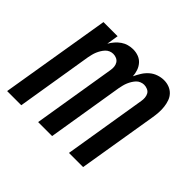

<svg xmlns="http://www.w3.org/2000/svg" viewBox="-127 -691 854 854"><g transform="rotate(45 300.0 -264.0)"><path d="M5 0 91 -520H180L171 -464Q179 -478 189.5 -490Q200 -502 213 -511Q226 -520 241 -524Q256 -528 270 -528Q288 -528 304 -522Q320 -516 331 -503.5Q342 -491 347.5 -475Q353 -459 354 -442Q362 -459 372 -475Q382 -491 396.5 -503.5Q411 -516 429 -522Q447 -528 464 -528H465Q482 -528 497.5 -522Q513 -516 524 -504.5Q535 -493 540.5 -477.5Q546 -462 548 -445Q550 -428 549 -411Q548 -394 545 -376L483 0H394L458 -391Q460 -402 459 -413Q458 -424 453 -433Q448 -442 437.5 -446.5Q427 -451 416 -451Q407 -451 397 -447Q387 -443 380 -435.5Q373 -428 367.5 -419Q362 -410 358 -400.5Q354 -391 351.5 -381Q349 -371 347 -361L288 0H200L264 -391Q266 -402 265 -413Q264 -424 258.5 -433Q253 -442 243 -446.5Q233 -451 222 -451Q212 -451 202.5 -447Q193 -443 186 -435.5Q179 -428 173.5 -419Q168 -410 164 -400.5Q160 -391 157.5 -381Q155 -371 153 -361L94 0Z"/></g></svg>

Font: Iosevka Md Ex Obl
Style: Regular
Weight: 500
Width: 7
Italic angle: -9°
Monospace: yes
Designer: Belleve Invis
Foundry: Belleve Invis
Version: Version 32.5.0; ttfautohint (v1.8.4)